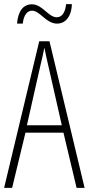

<svg xmlns="http://www.w3.org/2000/svg" viewBox="-20 -915 432 935"><path d="M63 -800H91C95 -843 114 -863 136 -863C175 -863 204 -800 258 -800C296 -800 328 -831 330 -895H302C298 -855 282 -831 257 -831C214 -831 188 -894 135 -894C95 -894 68 -863 63 -800ZM353 0H392L221 -714H171L0 0H39L104 -269H289ZM215 -596 281 -305H111L177 -597C185 -631 191 -654 196 -683C202 -654 207 -630 215 -596Z"/></svg>

Font: Noto Sans Hebrew ExtraCondensed ExtraLight
Style: Regular
Weight: 200
Width: 2
Designer: Monotype Design Team
Foundry: Monotype Imaging Inc.
Version: Version 2.004